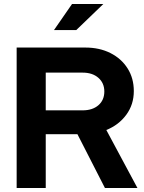

<svg xmlns="http://www.w3.org/2000/svg" viewBox="-20 -937 719 957"><path d="M63 0V-700H405Q476 -700 530.5 -672.5Q585 -645 616 -596Q647 -547 647 -483Q647 -416 609.5 -365Q572 -314 510 -289L665 0H503L366 -268H208V0ZM208 -387H392Q441 -387 470.5 -412.5Q500 -438 500 -481Q500 -523 470.5 -549Q441 -575 392 -575H208ZM249 -787 339 -917H495L360 -787Z"/></svg>

Font: Red Hat Display
Style: Bold
Weight: 700
Designer: Pentagram, MCKL
Foundry: Pentagram, MCKL
Version: Version 1.023; ttfautohint (v1.8.3)